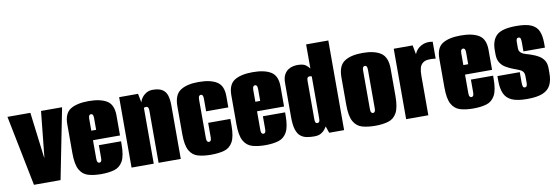

<svg xmlns="http://www.w3.org/2000/svg" viewBox="-50 -975 3866 1329"><g transform="rotate(-10 1883.0 -311.0)"><path d="M104 0 5 -495H166L206 -174H208L241 -495H389L291 0Z M577 8Q524 8 485 -3.5Q446 -15 425 -53Q404 -91 404 -170V-373Q404 -449 449 -477Q494 -505 577 -505Q660 -505 705 -477Q750 -449 750 -373V-233H560V-102Q560 -85 565 -78.5Q570 -72 577 -72Q585 -72 589.5 -78.5Q594 -85 594 -102V-192H750V-171Q750 -91 729 -53Q708 -15 669 -3.5Q630 8 577 8ZM560 -300H594V-383Q594 -400 589.5 -406.5Q585 -413 577 -413Q570 -413 565 -406.5Q560 -400 560 -383Z M790 0V-495H923L935 -433Q944 -464 969 -484.5Q994 -505 1026 -505Q1070 -505 1094 -490Q1118 -475 1127 -446Q1136 -417 1136 -374V0H980V-368Q980 -375 979 -380Q978 -385 976 -388.5Q974 -392 971 -394Q968 -396 963 -396Q961 -396 957.5 -395.5Q954 -395 951 -394.5Q948 -394 946 -393V0Z M1349 8Q1296 8 1257 -3Q1218 -14 1197 -51.5Q1176 -89 1176 -166V-363Q1176 -443 1221 -473Q1266 -503 1349 -503Q1432 -503 1477 -475Q1522 -447 1522 -373V-294H1366V-383Q1366 -400 1361.5 -406.5Q1357 -413 1349 -413Q1342 -413 1337 -406.5Q1332 -400 1332 -383V-112Q1332 -95 1337 -88.5Q1342 -82 1349 -82Q1357 -82 1361.5 -88.5Q1366 -95 1366 -112V-213H1522V-167Q1522 -89 1501 -51.5Q1480 -14 1441 -3Q1402 8 1349 8Z M1730 8Q1677 8 1638 -3.5Q1599 -15 1578 -53Q1557 -91 1557 -170V-373Q1557 -449 1602 -477Q1647 -505 1730 -505Q1813 -505 1858 -477Q1903 -449 1903 -373V-233H1713V-102Q1713 -85 1718 -78.5Q1723 -72 1730 -72Q1738 -72 1742.5 -78.5Q1747 -85 1747 -102V-192H1903V-171Q1903 -91 1882 -53Q1861 -15 1822 -3.5Q1783 8 1730 8ZM1713 -300H1747V-383Q1747 -400 1742.5 -406.5Q1738 -413 1730 -413Q1723 -413 1718 -406.5Q1713 -400 1713 -383Z M2074 7Q2046 7 2021.5 2.5Q1997 -2 1978 -17Q1959 -32 1948.5 -64.5Q1938 -97 1938 -154V-391Q1938 -428 1949.5 -449.5Q1961 -471 1978 -482Q1995 -493 2012.5 -496.5Q2030 -500 2043 -500Q2083 -500 2101 -487Q2119 -474 2128 -460V-630H2284V0H2179L2163 -47Q2159 -40 2149 -27Q2139 -14 2121 -3.5Q2103 7 2074 7ZM2111 -80Q2115 -80 2118 -81.5Q2121 -83 2123.5 -86.5Q2126 -90 2127 -95.5Q2128 -101 2128 -110V-405Q2128 -405 2125.5 -406Q2123 -407 2119.5 -407.5Q2116 -408 2111 -408Q2107 -408 2104 -406.5Q2101 -405 2098.5 -401.5Q2096 -398 2095 -392.5Q2094 -387 2094 -378V-110Q2094 -99 2096 -92Q2098 -85 2102 -82.5Q2106 -80 2111 -80Z M2502 8Q2449 8 2410 -3.5Q2371 -15 2350 -53Q2329 -91 2329 -170V-363Q2329 -444 2374 -474Q2419 -504 2502 -504Q2585 -504 2630 -474Q2675 -444 2675 -363V-171Q2675 -91 2654 -53Q2633 -15 2594 -3.5Q2555 8 2502 8ZM2502 -82Q2510 -82 2514.5 -88.5Q2519 -95 2519 -112V-383Q2519 -400 2514.5 -406.5Q2510 -413 2502 -413Q2495 -413 2490 -406.5Q2485 -400 2485 -383V-112Q2485 -95 2490 -88.5Q2495 -82 2502 -82Z M2720 0V-495H2853L2865 -431Q2872 -449 2884.5 -463Q2897 -477 2913 -485Q2949 -505 2994 -496V-377Q2994 -377 2977.5 -379Q2961 -381 2939.5 -379Q2918 -377 2904 -366Q2887 -353 2881.5 -330.5Q2876 -308 2876 -279V0Z M3192 8Q3139 8 3100 -3.5Q3061 -15 3040 -53Q3019 -91 3019 -170V-373Q3019 -449 3064 -477Q3109 -505 3192 -505Q3275 -505 3320 -477Q3365 -449 3365 -373V-233H3175V-102Q3175 -85 3180 -78.5Q3185 -72 3192 -72Q3200 -72 3204.5 -78.5Q3209 -85 3209 -102V-192H3365V-171Q3365 -91 3344 -53Q3323 -15 3284 -3.5Q3245 8 3192 8ZM3175 -300H3209V-383Q3209 -400 3204.5 -406.5Q3200 -413 3192 -413Q3185 -413 3180 -406.5Q3175 -400 3175 -383Z M3570 8Q3500 8 3462 -9.5Q3424 -27 3409 -62.5Q3394 -98 3394 -150V-184H3551V-115Q3551 -95 3554 -84.5Q3557 -74 3568 -74Q3578 -74 3581.5 -82Q3585 -90 3585 -101V-147Q3585 -172 3574.5 -183.5Q3564 -195 3545 -201.5Q3526 -208 3502 -218Q3480 -227 3458 -240Q3436 -253 3421.5 -276Q3407 -299 3407 -335V-363Q3407 -434 3444.5 -468.5Q3482 -503 3583 -503Q3651 -503 3687.5 -486.5Q3724 -470 3738 -436.5Q3752 -403 3752 -353V-321H3601V-382Q3601 -402 3598 -411.5Q3595 -421 3584 -421Q3574 -421 3570.5 -413.5Q3567 -406 3567 -395V-350Q3567 -328 3581.5 -316.5Q3596 -305 3617 -299.5Q3638 -294 3656 -287Q3680 -279 3702 -266Q3724 -253 3738 -231.5Q3752 -210 3752 -176V-140Q3752 -91 3735.5 -58Q3719 -25 3679.5 -8.5Q3640 8 3570 8Z"/></g></svg>

Font: Alumni Sans Thin Black
Style: Regular
Weight: 900
Version: Version 1.018